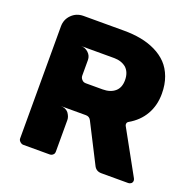

<svg xmlns="http://www.w3.org/2000/svg" viewBox="-124 -821 942 943"><g transform="rotate(20 347.5 -350.0)"><path d="M643.1 -2H502Q473.6 -2 461.9 -27.8L359.9 -228Q351.6 -244.1 333 -244.1H202.1Q227.5 -244.1 242.2 -227.1Q255.9 -208 255.9 -190.9V-25.9Q255.9 -14.2 249 -8.8Q242.2 -2 231 -2H94.2Q85.4 -2 77.1 -9.5Q68.8 -17.1 68.8 -25.9V-611.8Q68.8 -648.4 94 -673.3Q119.1 -698.2 155.8 -698.2H368.2Q415.5 -698.2 456.5 -690.4Q497.6 -682.6 533.2 -665.3Q568.8 -647.9 594 -621.8Q619.1 -595.7 633.5 -557.1Q647.9 -518.6 647.9 -470.2Q647.9 -409.2 620.6 -361.6Q593.3 -314 541 -284.2Q533.2 -279.3 533.2 -272Q532.2 -266.1 535.2 -261.2L661.1 -33.2Q664.1 -27.3 664.1 -22Q664.1 -13.7 658.2 -7.8Q650.9 -2 643.1 -2ZM455.1 -471.2Q455.1 -511.7 431.2 -534.2Q405.8 -555.2 367.2 -555.2H194.8Q216.8 -555.2 233.4 -539.6Q250 -523.9 250 -502V-420.9Q250 -408.7 258.8 -399.9Q266.1 -391.1 279.8 -391.1H367.2Q407.2 -391.1 431.2 -411.4Q455.1 -431.6 455.1 -471.2Z"/></g></svg>

Font: Cunia
Style: Bold
Weight: 700
Designer: Alejo Bergmann, Denis Ignatov
Foundry: Hubert & Fischer
Version: Version 1.00 February 21, 2019, initial release